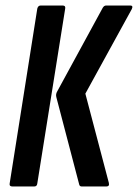

<svg xmlns="http://www.w3.org/2000/svg" viewBox="-20 -675 499 695"><path d="M276 0Q269 0 267 -6L184 -323Q181 -334 187 -344L352 -647Q357 -655 364 -655H452Q463 -655 457 -642L289 -336L374 -13Q377 0 365 0ZM25 0Q13 0 15 -11L115 -644Q118 -655 127 -655H207Q218 -655 216 -644L115 -11Q114 0 104 0Z"/></svg>

Font: Sofia Sans Extra Condensed
Style: Bold Italic
Weight: 700
Italic angle: -9°
Designer: Botio Nikoltchev, Ani Petrova
Foundry: lettersoup
Version: Version 4.101